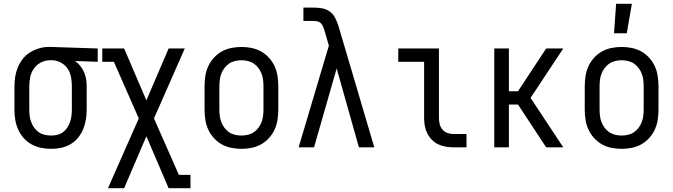

<svg xmlns="http://www.w3.org/2000/svg" viewBox="-20 -775 3540 1010"><path d="M249 8Q222 8 195.5 2.5Q169 -3 145.5 -16Q122 -29 104 -49.5Q86 -70 75 -95Q64 -120 60 -146.5Q56 -173 56 -200V-320Q56 -346 60 -371.5Q64 -397 74 -421Q84 -445 100 -465.5Q116 -486 138 -499.5Q160 -513 185 -520.5Q210 -528 236 -528H250L494 -520V-450L375 -454Q391 -443 403 -427.5Q415 -412 422.5 -394.5Q430 -377 433 -358Q436 -339 436 -320V-200Q436 -173 432 -147Q428 -121 418 -96.5Q408 -72 391 -51Q374 -30 351 -16.5Q328 -3 302 2.5Q276 8 249 8ZM249 -62Q266 -62 282 -66Q298 -70 311.5 -80Q325 -90 334.5 -104.5Q344 -119 349 -134.5Q354 -150 356 -166.5Q358 -183 358 -200V-320Q358 -344 354 -367.5Q350 -391 337.5 -411Q325 -431 304 -443.5Q283 -456 259 -458H242Q217 -458 194.5 -446Q172 -434 158 -414Q144 -394 139 -369.5Q134 -345 134 -320V-200Q134 -183 136 -166Q138 -149 144 -133Q150 -117 160 -103Q170 -89 184 -79.5Q198 -70 215 -66Q232 -62 249 -62Z M548 215 710 -152 579 -450H518V-520H633L750 -247L867 -520H952L790 -152L921 145H982V215H867L750 -58L633 215Z M1250 8Q1223 8 1196 2.5Q1169 -3 1146 -16Q1123 -29 1104.5 -49.5Q1086 -70 1075 -94.5Q1064 -119 1060 -146Q1056 -173 1056 -200V-320Q1056 -347 1060 -374Q1064 -401 1075 -425.5Q1086 -450 1104.5 -470.5Q1123 -491 1146 -504Q1169 -517 1196 -522.5Q1223 -528 1250 -528Q1277 -528 1304 -522.5Q1331 -517 1354 -504Q1377 -491 1395.5 -470.5Q1414 -450 1425 -425.5Q1436 -401 1440 -374Q1444 -347 1444 -320V-200Q1444 -173 1440 -146Q1436 -119 1425 -94.5Q1414 -70 1395.5 -49.5Q1377 -29 1354 -16Q1331 -3 1304 2.5Q1277 8 1250 8ZM1250 -62Q1267 -62 1284 -66Q1301 -70 1315 -79.5Q1329 -89 1339.5 -103Q1350 -117 1356 -133Q1362 -149 1364 -166Q1366 -183 1366 -200V-320Q1366 -337 1364 -354Q1362 -371 1356 -387Q1350 -403 1339.5 -417Q1329 -431 1315 -440.5Q1301 -450 1284 -454Q1267 -458 1250 -458Q1233 -458 1216 -454Q1199 -450 1185 -440.5Q1171 -431 1160.5 -417Q1150 -403 1144 -387Q1138 -371 1136 -354Q1134 -337 1134 -320V-200Q1134 -183 1136 -166Q1138 -149 1144 -133Q1150 -117 1160.5 -103Q1171 -89 1185 -79.5Q1199 -70 1216 -66Q1233 -62 1250 -62Z M1551 0 1710 -535 1687 -614Q1684 -624 1680 -634Q1676 -644 1668.5 -652Q1661 -660 1650 -662.5Q1639 -665 1629 -665H1576V-735H1629Q1651 -735 1673 -731.5Q1695 -728 1713 -715.5Q1731 -703 1741.5 -683.5Q1752 -664 1759 -643Q1760 -640 1760.5 -638Q1761 -636 1762 -633L1949 0H1868L1751 -415L1632 0Z M2366 0Q2345 0 2324.5 -3.5Q2304 -7 2285 -16Q2266 -25 2251.5 -40Q2237 -55 2227.5 -74Q2218 -93 2214.5 -113.5Q2211 -134 2211 -155V-450H2075V-520H2289V-155Q2289 -138 2293 -122Q2297 -106 2307.5 -93.5Q2318 -81 2334 -75.5Q2350 -70 2366 -70H2434V0Z M2580 0V-520H2657V-295H2705L2853 -520H2943L2771 -260L2943 0H2853L2705 -225H2657V0Z M3210 -600 3221 -755H3304L3277 -600ZM3250 8Q3223 8 3196 2.5Q3169 -3 3146 -16Q3123 -29 3104.5 -49.5Q3086 -70 3075 -94.5Q3064 -119 3060 -146Q3056 -173 3056 -200V-320Q3056 -347 3060 -374Q3064 -401 3075 -425.5Q3086 -450 3104.5 -470.5Q3123 -491 3146 -504Q3169 -517 3196 -522.5Q3223 -528 3250 -528Q3277 -528 3304 -522.5Q3331 -517 3354 -504Q3377 -491 3395.5 -470.5Q3414 -450 3425 -425.5Q3436 -401 3440 -374Q3444 -347 3444 -320V-200Q3444 -173 3440 -146Q3436 -119 3425 -94.5Q3414 -70 3395.5 -49.5Q3377 -29 3354 -16Q3331 -3 3304 2.5Q3277 8 3250 8ZM3250 -62Q3267 -62 3284 -66Q3301 -70 3315 -79.5Q3329 -89 3339.5 -103Q3350 -117 3356 -133Q3362 -149 3364 -166Q3366 -183 3366 -200V-320Q3366 -337 3364 -354Q3362 -371 3356 -387Q3350 -403 3339.5 -417Q3329 -431 3315 -440.5Q3301 -450 3284 -454Q3267 -458 3250 -458Q3233 -458 3216 -454Q3199 -450 3185 -440.5Q3171 -431 3160.5 -417Q3150 -403 3144 -387Q3138 -371 3136 -354Q3134 -337 3134 -320V-200Q3134 -183 3136 -166Q3138 -149 3144 -133Q3150 -117 3160.5 -103Q3171 -89 3185 -79.5Q3199 -70 3216 -66Q3233 -62 3250 -62Z"/></svg>

Font: Iosevka Algr
Style: Regular
Weight: 400
Monospace: yes
Designer: Belleve Invis
Foundry: Belleve Invis
Version: Version 26.0.2; ttfautohint (v1.8.3)